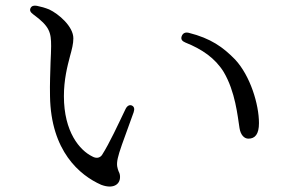

<svg xmlns="http://www.w3.org/2000/svg" viewBox="-20 -702 1040 691"><path d="M164 -536C164 -520 163 -501 162 -479C161 -443 159 -400 160 -356C163 -158 267 -71 344 -37C386 -21 412 -37 412 -65C412 -74 410 -79 407 -85C403 -96 398 -107 404 -133C408 -153 426 -202 444 -251L461 -298C465 -310 463 -318 455 -322C447 -326 438 -322 432 -310C405 -254 375 -188 347 -144C339 -133 326 -131 312 -139C267 -161 210 -227 210 -356C210 -415 222 -462 232 -500C239 -525 244 -545 244 -564C244 -607 191 -652 157 -668C142 -674 128 -678 113 -681C102 -683 94 -681 90 -673C86 -665 89 -658 100 -650C159 -607 164 -585 164 -536ZM647 -549C707 -525 754 -493 785 -443C827 -372 835 -285 842 -241C846 -216 859 -203 874 -203C898 -203 912 -219 912 -259C912 -326 881 -429 826 -488C783 -532 739 -564 659 -584C646 -587 638 -582 634 -572C630 -561 635 -554 647 -549Z"/></svg>

Font: 寒蝉锦书宋
Style: Regular
Weight: 400
Designer: 寒蝉锦书宋{Warren} 思源宋体{Ryoko NISHIZUKA 西塚涼子 (kana & ideographs); Frank Grießhammer (Latin, Greek & Cyrillic); Wenlong ZHANG 
Foundry: Adobe & ChillType
Version: Version 2.000;Glyphs 3.1.1 (3135)